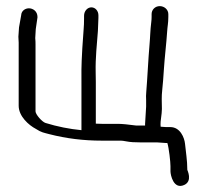

<svg xmlns="http://www.w3.org/2000/svg" viewBox="-20 -477 686 627"><path d="M254.5 -425.5V-416.5C254.5 -386.3 252.6 -383.2 248.9 -321C244.9 -252.7 246 -241 246 -193.5V-51.9C207.8 -55.5 167 -63.5 128.5 -75.5C117.1 -79.1 96 -103.4 96 -113.5V-331.5C96 -339.1 95.9 -343.9 95.1 -352.7L96.8 -382L102.4 -420.4V-421.5C102.4 -440.3 87.5 -450 74.2 -449.9C62.8 -449.8 49.8 -442.2 49.1 -427L42.1 -387.5L40 -356.6L40.1 -355.6C40.7 -349.7 41 -343.8 41 -337.9V-131.7C41 -96.8 74.6 -67.9 96.6 -56.4C115.5 -44 123.3 -43.7 141.4 -38.8C196 -24.7 253 -17.7 312 -17.7H374.6C378.3 -17.7 385.2 -16.8 394.5 -15C405.2 -12.9 419.8 -12 438.9 -12H492.8L521.8 -10H526.5C531.7 6.3 536.7 52.2 536.7 65.5V82.5C536.7 94.1 546.6 143 581.6 127C609.6 114.3 591.7 78.7 591.7 77.7C591.7 45.8 586.7 19.6 584.2 -7.7C582.2 -27.2 568.6 -62 536.2 -62H522.6L504.6 -63.2C504.6 -64.2 504.4 -68.9 504.2 -71C503.4 -79.3 508.7 -104.7 508.7 -121.2C508.7 -148.9 506.9 -157.2 510 -185.6C511.8 -202.1 513.5 -223.2 515.1 -249.1C517.5 -287.8 523.6 -338 525.7 -372C526.8 -391 529.7 -401.4 529.7 -421.5V-430.9C529.7 -445.7 516.6 -457 501.7 -457C486 -457 475.1 -444.7 475.1 -431.2V-421.8C475.1 -416.1 474.7 -410.2 473.9 -404.2C470.5 -377.5 470.9 -360.4 468 -327.4C464.7 -292.1 460.7 -210.7 457.7 -177.6C456.8 -167.7 456.6 -159.5 457.2 -149.7V-128.9L453.8 -72.6V-67H425.1C398.9 -70.6 377.6 -72.6 363.8 -72.6H312.2L292.9 -73.2V-209.3C292.9 -219.4 292.7 -230.6 292.4 -242.9C291.4 -286.4 296.5 -334 299.7 -375.7L301.4 -418.5V-427.2C301.4 -440.7 291.8 -453 278.4 -453C265.7 -453 254.5 -441.1 254.5 -425.5Z"/></svg>

Font: MewTooHand
Style: BdCond
Weight: 400
Designer: Mew Too, Robert Jablonski
Version: Version 0.77